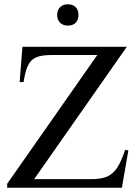

<svg xmlns="http://www.w3.org/2000/svg" viewBox="-20 -882 651 902"><path d="M552.7 0H13.7V-18.6L437 -623.5H226.1Q188 -623.5 166 -617.9Q144 -612.3 129.9 -599.6Q123.5 -593.8 118.2 -585.9Q112.8 -578.1 107.9 -566.4Q103 -554.7 98.9 -537.8Q94.7 -521 90.8 -496.6H72.3L85.4 -662.1H575.7L140.6 -40.5H412.1Q443.4 -40.5 466.8 -46.9Q490.2 -53.2 506.8 -67.4Q524.4 -81.1 539.1 -108.4Q553.7 -135.7 567.9 -178.2L583 -175.3ZM348.6 -812Q348.6 -788.1 335.4 -774.9Q322.3 -761.7 298.3 -761.7Q275.9 -761.7 262.2 -775.4Q248.5 -789.1 248.5 -812Q248.5 -834.5 262.2 -848.1Q275.9 -861.8 298.3 -861.8Q322.3 -861.8 335.4 -848.6Q348.6 -835.4 348.6 -812Z"/></svg>

Font: Doulos SIL Eur
Style: Regular
Weight: 400
Designer: Walt Agee, Victor Gaultney, Peter Martin, Debbi Hosken, Becca Hirsbrunner
Foundry: SIL International
Version: Version 5.000